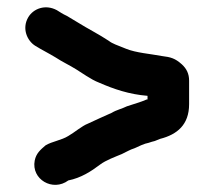

<svg xmlns="http://www.w3.org/2000/svg" viewBox="-20 -514 592 531"><path d="M169 -15C204 -22 232 -40 257 -59C273 -71 298 -80 317 -88C330 -94 339 -100 352 -104C363 -109 379 -117 391 -119C400 -122 400 -122 408 -124L423 -130C470 -142 503 -169 503 -226V-291C503 -310 496 -324 483 -336C464 -353 452 -356 428 -359C396 -365 356 -368 329 -379L299 -391C292 -394 286 -397 281 -401C254 -419 222 -435 195 -452L165 -470C152 -476 147 -480 137 -486C105 -503 72 -490 58 -466C40 -435 55 -401 78 -387C94 -377 116 -366 134 -355C152 -343 172 -334 191 -322L219 -304C230 -297 242 -290 255 -285C294 -268 337 -253 388 -249V-239H386C368 -231 351 -227 331 -220C317 -213 302 -210 289 -202C268 -193 245 -182 223 -172C207 -166 185 -147 169 -138C150 -126 124 -123 106 -112C92 -100 80 -90 76 -70C66 -18 126 17 169 -15Z"/></svg>

Font: Electronic
Style: UltHv
Weight: 900
Version: Version 1.011